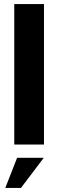

<svg xmlns="http://www.w3.org/2000/svg" viewBox="-20 -710 286 943"><path d="M50 0H196V-690H50ZM6 213H83L195 65H64Z"/></svg>

Font: Decalotype
Style: Bold
Weight: 700
Designer: Alfredo Marco Pradil
Foundry: Alfredo Marco Pradil
Version: Version 1.0